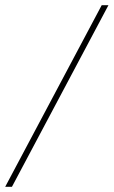

<svg xmlns="http://www.w3.org/2000/svg" viewBox="-60 -720 438 740"><path d="M332 -700H358L-14 0H-40Z"/></svg>

Font: Moderustic Med
Style: Regular
Weight: 500
Designer: Tural Alisoy
Foundry: TAFT Foundry
Version: Version 2.110